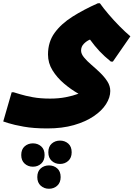

<svg xmlns="http://www.w3.org/2000/svg" viewBox="-64 -528 824 1184"><path d="M228 264Q143 264 82 253Q21 242 -11.5 231.5Q-44 221 -44 221L8 41H20Q31 44 61.5 53.5Q92 63 138.5 71.5Q185 80 245 80Q297 80 341 71.5Q385 63 420 50Q374 24 331 -12.5Q288 -49 260 -94Q232 -139 232 -192Q232 -269 272.5 -325Q313 -381 382.5 -425Q452 -469 540 -508H552Q574 -477 606 -439.5Q638 -402 673 -366.5Q708 -331 740 -304L632 -148H620Q579 -181 549.5 -212.5Q520 -244 491 -284Q471 -276 453.5 -258.5Q436 -241 436 -216Q436 -196 454 -174Q472 -152 499 -129Q526 -106 553 -80Q580 -54 598 -26Q616 2 616 33Q616 73 590 114Q564 155 513.5 189Q463 223 391.5 243.5Q320 264 228 264ZM234 411Q234 376 255 357.5Q276 339 306 339Q336 339 357 357.5Q378 376 378 411Q378 445 357 464Q336 483 306 483Q276 483 255 464Q234 445 234 411ZM67 428Q67 393 88 374.5Q109 356 139 356Q169 356 190 374.5Q211 393 211 428Q211 462 190 481Q169 500 139 500Q109 500 88 481Q67 462 67 428ZM166 564Q166 529 187 510.5Q208 492 238 492Q268 492 289 510.5Q310 529 310 564Q310 598 289 617Q268 636 238 636Q208 636 187 617Q166 598 166 564Z"/></svg>

Font: Kufam Black
Style: Regular
Weight: 900
Designer: Wael Morcos, Artur Schmal
Foundry: Original Type
Version: Version 1.301; ttfautohint (v1.8.3)